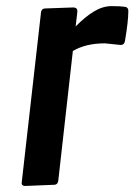

<svg xmlns="http://www.w3.org/2000/svg" viewBox="-20 -615 446 637"><path d="M380.4 -465.8 328.1 -471.2Q264.6 -471.2 221.7 -445.8L173.3 -15.1Q171.4 -2.9 161.1 -2L62.5 2Q51.8 1 51.8 -7.3L116.2 -575.2Q118.2 -585.9 128.4 -586.9L223.6 -590.3Q236.8 -589.8 236.8 -577.6L231 -527.3Q262.2 -559.1 291.5 -576.9Q320.8 -594.7 350.3 -594.7Q379.9 -594.7 395.5 -592.3Q405.8 -590.3 405.8 -578.6Q405.8 -544.9 394.5 -478.5Q392.1 -465.8 380.4 -465.8Z"/></svg>

Font: Contrail One
Style: Regular
Weight: 400
Designer: Riccardo De Franceschi
Foundry: Sorkin Type Co.
Version: Version 1.003